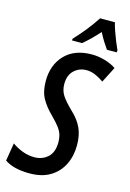

<svg xmlns="http://www.w3.org/2000/svg" viewBox="-161 -998 729 1075"><g transform="rotate(15 204.0 -460.5)"><path d="M122.6 9.8Q29.3 9.8 -22 -25.9L-4.9 -129.9Q20.5 -110.8 54.9 -97.7Q89.4 -84.5 124.5 -84.5Q171.4 -84.5 202.9 -113.3Q234.4 -142.1 234.4 -200.2Q234.4 -224.1 228.5 -243.4Q222.7 -262.7 207.3 -283.4Q191.9 -304.2 163.6 -332.5Q122.1 -372.6 99.6 -412.8Q77.1 -453.1 77.1 -513.7Q77.1 -607.4 133.1 -665.8Q189 -724.1 289.6 -724.1Q326.2 -724.1 365 -712.9Q403.8 -701.7 430.2 -683.1L383.8 -592.3Q358.9 -609.9 333.5 -620.6Q308.1 -631.3 283.2 -631.3Q240.7 -631.3 211.2 -603.5Q181.6 -575.7 181.6 -524.4Q181.6 -486.8 200 -458.7Q218.3 -430.7 260.7 -389.6Q301.3 -351.6 320.3 -310.1Q339.4 -268.6 339.4 -210.4Q339.4 -148.4 314.7 -98.4Q290 -48.3 241.9 -19.3Q193.8 9.8 122.6 9.8ZM159.7 -771 161.6 -781.7Q231 -855 280.3 -931.2H366.2Q370.1 -912.6 379.9 -884.5Q389.6 -856.4 400.9 -828.6Q412.1 -800.8 420.9 -782.2L418.5 -771H362.8Q350.1 -788.6 336.2 -810.8Q322.3 -833 309.1 -859.4Q284.2 -832 261.2 -809.6Q238.3 -787.1 218.3 -771Z"/></g></svg>

Font: Open Sans Condensed SemiBold
Style: Italic
Weight: 600
Width: 3
Italic angle: -12°
Designer: Monotype Design Team
Foundry: Monotype Imaging Inc.
Version: Version 3.000; ttfautohint (v1.8.4)